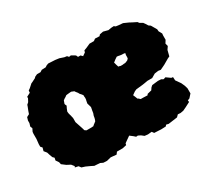

<svg xmlns="http://www.w3.org/2000/svg" viewBox="-113 -721 1033 942"><g transform="rotate(-30 403.5 -249.5)"><path d="M252 30 232 29 217 22 186 20 168 11 146 1 127 -5 118 -17 99 -21 102 -27 90 -42 69 -53 48 -69 45 -82 34 -98 37 -112 29 -120 23 -136 18 -152 6 -167 11 -185 3 -194V-208L6 -236V-266L7 -276L15 -292L10 -304L15 -321V-335L20 -352L35 -360L40 -375L48 -395L51 -404L61 -413L70 -430V-438L91 -449L92 -461L102 -468L121 -485L126 -487L148 -498L154 -504L167 -510H187L198 -517L221 -518L230 -524L241 -528L279 -526L301 -523L325 -515L339 -513L346 -505L357 -507L379 -494L384 -483H398L408 -473V-474L424 -485L427 -495L443 -501L465 -511H490L501 -519L526 -518L532 -525L552 -529L579 -522L595 -525L611 -526L619 -520L634 -518L658 -516L685 -504L698 -497L722 -485L728 -477L744 -468L752 -457L760 -444L770 -437L788 -406L789 -394L799 -376L798 -365V-341L788 -325L792 -309L781 -293L773 -261L762 -256L731 -238L704 -225L690 -227L669 -224L647 -211H620L603 -208L590 -206L552 -202L541 -197L524 -185L529 -173L534 -160L538 -158L547 -150H559L585 -149L589 -155L613 -161L621 -173L630 -181L664 -185L682 -184L693 -178L705 -182L729 -165L738 -164L739 -145L758 -118L767 -98L772 -81V-52L755 -33L744 -29L745 -19L718 -5L699 4L682 7L667 6L656 17L627 21L605 24L592 21L586 28L559 29L542 28L521 27L513 16L491 18L473 16L459 5L445 -2L435 -1L425 -10L408 -23L388 -9L374 1L372 10L350 15H317L308 27L288 25L276 24ZM543 -340H555L561 -341H565L572 -342L579 -345L584 -347L591 -354L592 -361V-373L593 -378L594 -384H589L584 -385H576L568 -386L562 -387L558 -388L549 -389L537 -381L533 -378L523 -370L525 -364L527 -356L529 -350L531 -343L537 -342ZM240 -150H268L280 -151L282 -154L290 -160L299 -167L303 -178L305 -187L306 -194L311 -208V-211L312 -215V-217L314 -227L316 -238L309 -262L312 -278L313 -280V-281L314 -291L313 -300V-307L306 -316L302 -320L299 -324L296 -330L288 -340L284 -346L269 -352L257 -351L247 -350L240 -349L232 -343L225 -339L217 -333L211 -316L213 -310L216 -304L210 -292L204 -277L205 -267L207 -259L210 -249L211 -243L213 -236V-212L227 -170L231 -156Z"/></g></svg>

Font: Winky Rough Black
Style: Regular
Weight: 900
Designer: Simon Atzbach
Foundry: typofactur
Version: Version 1.206; ttfautohint (v1.8.4.7-5d5b)